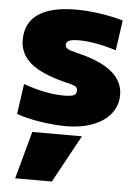

<svg xmlns="http://www.w3.org/2000/svg" viewBox="-56 -573 635 886"><g transform="rotate(5 262.0 -130.0)"><path d="M31 -27 51 -167Q155 -130 238 -130Q272 -130 284.5 -136Q297 -142 297 -159Q297 -171 286.5 -177.5Q276 -184 243 -191Q132 -218 79.5 -261Q27 -304 27 -370Q27 -449 86 -489.5Q145 -530 260 -530Q366 -530 479 -499L459 -359Q359 -390 287 -390Q255 -390 241 -384Q227 -378 227 -365Q227 -352 238.5 -345.5Q250 -339 282 -331Q497 -282 497 -155Q497 -106 467.5 -68.5Q438 -31 384 -10.5Q330 10 260 10Q206 10 139.5 -0.5Q73 -11 31 -27ZM48 270 108 50H338L218 270Z"/></g></svg>

Font: Enso Black
Style: Regular
Weight: 900
Designer: Coji Morishita
Foundry: UNDERFOREST DESIGN
Version: Version 1.000